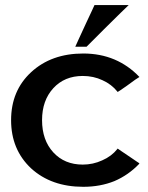

<svg xmlns="http://www.w3.org/2000/svg" viewBox="-20 -720 578 751"><path d="M439.5 -137.7Q416 -108.4 379.9 -92.8Q343.8 -76.2 303.7 -76.2Q232.4 -76.2 188.5 -124Q144.5 -171.9 144.5 -250Q144.5 -327.1 188.5 -375Q232.4 -422.9 303.7 -422.9Q345.7 -422.9 380.9 -406.2Q416 -390.6 439.5 -361.3Q439.5 -361.3 439.5 -360.4Q440.4 -360.4 440.4 -360.4Q440.4 -360.4 451.2 -367.2Q461.9 -375 476.6 -384.8Q493.2 -396.5 508.8 -408.2Q525.4 -418.9 525.4 -418.9Q525.4 -418.9 524.4 -419.9Q524.4 -419.9 524.4 -419.9Q482.4 -463.9 427.7 -487.3Q372.1 -510.7 305.7 -510.7Q180.7 -510.7 101.6 -437.5Q23.4 -365.2 23.4 -250Q23.4 -134.8 101.6 -61.5Q180.7 10.7 305.7 10.7Q372.1 10.7 427.7 -11.7Q482.4 -35.2 524.4 -79.1Q524.4 -79.1 524.4 -80.1Q525.4 -81.1 525.4 -81.1Q525.4 -81.1 513.7 -88.9Q502.9 -95.7 489.3 -105.5Q471.7 -117.2 456.1 -127.9Q440.4 -138.7 440.4 -138.7Q440.4 -138.7 439.5 -138.7Q439.5 -137.7 439.5 -137.7ZM483.4 -700.2Q483.4 -700.2 465.8 -700.2Q449.2 -700.2 426.8 -700.2Q399.4 -700.2 375 -700.2Q349.6 -700.2 349.6 -700.2Q349.6 -700.2 339.8 -678.7Q330.1 -657.2 317.4 -630.9Q301.8 -596.7 288.1 -567.4Q274.4 -537.1 274.4 -537.1Q274.4 -537.1 295.9 -537.1Q318.4 -537.1 318.4 -537.1Q318.4 -537.1 338.9 -557.6Q360.4 -579.1 387.7 -606.4Q421.9 -639.6 452.1 -669.9Q483.4 -700.2 483.4 -700.2Z"/></svg>

Font: umazing
Style: Display
Weight: 400
Designer: umazing